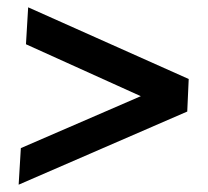

<svg xmlns="http://www.w3.org/2000/svg" viewBox="-20 -577 570 525"><path d="M57 -557 496 -361 492 -272 31 -72 37 -172 365 -314 51 -456Z"/></svg>

Font: Lora Italic
Style: Italic
Weight: 400
Italic angle: -3°
Designer: Olga Karpushina, Alexei Vanyashin (Cyrillic)
Foundry: Cyreal
Version: Version 2.210; ttfautohint (v1.8.1.43-b0c9)